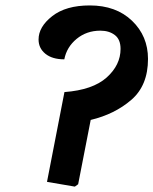

<svg xmlns="http://www.w3.org/2000/svg" viewBox="-20 -672 567 710"><path d="M269 9.3 256.8 18.1 153.8 0.5 218.3 -331.5Q323.2 -339.4 374.5 -385.5Q425.8 -431.6 425.8 -491.2Q425.8 -526.4 404.5 -542.5Q383.3 -558.6 351.1 -558.6Q300.3 -558.6 263.4 -528.3Q226.6 -498 217.8 -452.6Q173.3 -452.6 147.9 -473.1Q122.6 -493.7 122.6 -525.9Q122.6 -572.8 173.1 -612.3Q223.6 -651.9 312 -651.9Q409.2 -651.9 468.3 -595.2Q527.3 -538.6 527.3 -454.1Q527.3 -356 465.6 -302.7Q403.8 -249.5 315.4 -228.5Z"/></svg>

Font: Sitara
Style: Bold Italic
Weight: 700
Italic angle: -11°
Designer: Neelakash Kshetrimayum
Foundry: Neelakash Kshetrimayum
Version: Version 1.000;PS Version 1.000;PS 1.0;hotconv 1.;hotconv 1.0